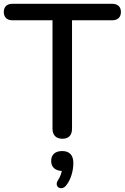

<svg xmlns="http://www.w3.org/2000/svg" viewBox="-23 -725 658 1013"><path d="M306 7C340 7 357 -12 357 -46V-618H569C598 -618 615 -634 615 -662C615 -689 598 -705 569 -705H42C14 -705 -3 -689 -3 -662C-3 -634 14 -618 42 -618H254V-46C254 -12 273 7 306 7ZM325 255C352 222 364 174 364 135C364 93 343 72 305 72C268 72 247 91 247 124C247 156 267 175 303 177C300 192 294 209 284 224C259 260 300 284 325 255Z"/></svg>

Font: Nunito SemiBold
Style: Regular
Weight: 600
Designer: Vernon Adams
Foundry: Vernon Adams
Version: Version 3.602